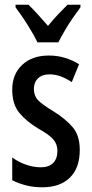

<svg xmlns="http://www.w3.org/2000/svg" viewBox="-20 -786 389 816"><path d="M319 -149Q319 -72 277 -31Q235 10 160 10Q122 10 89.5 1.5Q57 -7 32 -20V-117Q55 -99 88 -87Q121 -75 154 -75Q187 -75 205.5 -93Q224 -111 224 -145Q224 -173 206.5 -193.5Q189 -214 142 -240Q92 -270 62 -306.5Q32 -343 32 -405Q32 -471 74.5 -510.5Q117 -550 187 -550Q223 -550 255 -540.5Q287 -531 316 -513L285 -437Q263 -452 239 -461Q215 -470 190 -470Q159 -470 141.5 -453Q124 -436 124 -408Q124 -379 141.5 -360.5Q159 -342 207 -313Q257 -282 288 -246.5Q319 -211 319 -149ZM139 -606Q124 -638 97.5 -680Q71 -722 46 -755V-766H101Q119 -749 140.5 -725Q162 -701 184 -676Q208 -705 225.5 -723.5Q243 -742 267 -766H322V-755Q307 -735 289 -709Q271 -683 255 -655.5Q239 -628 228 -606Z"/></svg>

Font: Noto Sans Ethiopic ExtraCondensed Medium
Style: Regular
Weight: 500
Width: 2
Designer: Monotype Design Team
Foundry: Monotype Imaging Inc.
Version: Version 2.102; ttfautohint (v1.8.4.7-5d5b)